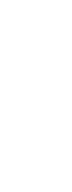

<svg xmlns="http://www.w3.org/2000/svg" viewBox="-20 -670 240 640"><path d="M100 -450Q100 -450 100 -450Q100 -450 100 -450Q100 -450 100 -450Q100 -450 100 -450Q100 -450 100 -450Q100 -450 100 -450Q100 -450 100 -450Q100 -450 100 -450Q100 -450 100 -450Q100 -450 100 -450Q100 -450 100 -450Q100 -450 100 -450ZM100 -350Q100 -350 100 -350Q100 -350 100 -350Q100 -350 100 -350Q100 -350 100 -350Q100 -350 100 -350Q100 -350 100 -350Q100 -350 100 -350Q100 -350 100 -350Q100 -350 100 -350Q100 -350 100 -350Q100 -350 100 -350Q100 -350 100 -350ZM100 -250Q100 -250 100 -250Q100 -250 100 -250Q100 -250 100 -250Q100 -250 100 -250Q100 -250 100 -250Q100 -250 100 -250Q100 -250 100 -250Q100 -250 100 -250Q100 -250 100 -250Q100 -250 100 -250Q100 -250 100 -250Q100 -250 100 -250ZM100 -150Q100 -150 100 -150Q100 -150 100 -150Q100 -150 100 -150Q100 -150 100 -150Q100 -150 100 -150Q100 -150 100 -150Q100 -150 100 -150Q100 -150 100 -150Q100 -150 100 -150Q100 -150 100 -150Q100 -150 100 -150Q100 -150 100 -150ZM100 -50Q100 -50 100 -50Q100 -50 100 -50Q100 -50 100 -50Q100 -50 100 -50Q100 -50 100 -50Q100 -50 100 -50Q100 -50 100 -50Q100 -50 100 -50Q100 -50 100 -50Q100 -50 100 -50Q100 -50 100 -50Q100 -50 100 -50ZM100 -650Q100 -650 100 -650Q100 -650 100 -650Q100 -650 100 -650Q100 -650 100 -650Q100 -650 100 -650Q100 -650 100 -650Q100 -650 100 -650Q100 -650 100 -650Q100 -650 100 -650Q100 -650 100 -650Q100 -650 100 -650Q100 -650 100 -650Z"/></svg>

Font: TINY 5x3
Style: Regular
Weight: 400
Designer: Jack Halten Fahnestock
Foundry: Velvetyne Type Foundry
Version: Version 1.002